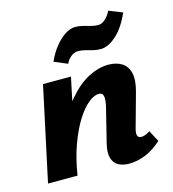

<svg xmlns="http://www.w3.org/2000/svg" viewBox="-101 -743 753 836"><g transform="rotate(-15 275.0 -325.5)"><path d="M379 8Q352 8 332 -2.5Q312 -13 304.5 -37.5Q297 -62 307 -103L346 -260Q352 -287 349.5 -303.5Q347 -320 329 -320Q308 -320 282 -299Q256 -278 230 -237Q204 -196 182 -136Q160 -76 148 0H80Q105 -117 141.5 -199.5Q178 -282 221.5 -333Q265 -384 311.5 -408Q358 -432 402 -432Q438 -432 462.5 -416.5Q487 -401 494.5 -369Q502 -337 488 -286L445 -131Q440 -112 443.5 -101.5Q447 -91 461 -91Q468 -91 477 -94Q486 -97 500 -106L527 -55Q492 -23 454.5 -7.5Q417 8 379 8ZM15 0 106 -424H232L143 0ZM235 -481 175 -506Q191 -542 213 -569.5Q235 -597 259 -612.5Q283 -628 306 -628Q323 -628 340 -623.5Q357 -619 373.5 -614.5Q390 -610 405 -610Q421 -610 436.5 -623.5Q452 -637 463 -659L524 -635Q497 -573 460 -539.5Q423 -506 389 -506Q370 -506 353 -510.5Q336 -515 321 -519Q306 -523 291 -523Q273 -523 258 -511Q243 -499 235 -481Z"/></g></svg>

Font: Ysabeau Infant ExtraBold
Style: Italic
Weight: 800
Italic angle: -12°
Designer: Christian Thalmann (Catharsis Fonts)
Version: Version 2.001;gftools[0.9.30]; featfreeze: ss01,ss02,lnum